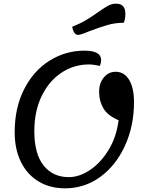

<svg xmlns="http://www.w3.org/2000/svg" viewBox="-20 -1001 777 1046"><path d="M520 -501Q520 -548 545.5 -579Q571 -610 610 -610Q657 -610 683.5 -566Q710 -522 710 -445Q710 -315 661 -207.5Q612 -100 526.5 -37.5Q441 25 334 25Q252 25 190 -12.5Q128 -50 94 -119Q60 -188 60 -280Q60 -414 111.5 -515Q163 -616 250 -670.5Q337 -725 440 -725Q531 -725 531 -674Q531 -659 524 -642Q511 -645 494 -647.5Q477 -650 465 -650Q383 -650 315 -605Q247 -560 207 -477.5Q167 -395 167 -286Q167 -163 217.5 -99.5Q268 -36 355 -36Q412 -36 470.5 -75Q529 -114 572 -185Q615 -256 626 -346Q567 -371 543.5 -410.5Q520 -450 520 -501ZM373 -855Q418 -873 450.5 -892.5Q483 -912 519 -938Q552 -961 571 -971Q590 -981 612 -981Q663 -981 663 -926Q663 -894 654 -877Q608 -877 565 -864.5Q522 -852 467 -831Q462 -829 439 -820Q416 -811 405 -811Q382 -811 373 -855Z"/></svg>

Font: Lemonada Light
Style: Regular
Weight: 300
Designer: Mohamed Gaber (Arabic) Eduardo Tunni (Latin)
Foundry: Kief Type Foundry
Version: Version 3.006